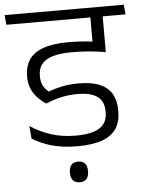

<svg xmlns="http://www.w3.org/2000/svg" viewBox="-72 -675 673 895"><g transform="rotate(-5 265.0 -227.0)"><path d="M323.5 -585H536.5L532 -630.5H319ZM438 -600.5H382V-481H438ZM545.5 -585 541 -630.5H-16.5L-12 -585ZM381 -601.5V-435.5Q385 -433.5 392.8 -431.2Q400.5 -429 409.5 -426.5Q418.5 -424 426.5 -422Q434.5 -420 438.5 -418.5V-601.5ZM53.5 -105.5 58.5 -46.5Q96 -22 148.5 -7Q201 8 268.5 8Q340 8 385.2 -8.5Q430.5 -25 451.5 -57.2Q472.5 -89.5 472.5 -137V-143.5Q472.5 -186.5 455.2 -218Q438 -249.5 399.8 -266.5Q361.5 -283.5 299 -283.5Q257 -283.5 222.2 -276.2Q187.5 -269 157.5 -257.5Q140.5 -271.5 131.5 -289.5Q122.5 -307.5 122.5 -331.5V-334.5Q122.5 -366 138 -387.2Q153.5 -408.5 188.5 -419.8Q223.5 -431 281 -431Q321 -431 359.8 -427.8Q398.5 -424.5 438.5 -417.5V-463Q396 -471 355.2 -475Q314.5 -479 269 -479Q194 -479 148.8 -462Q103.5 -445 83.2 -413.2Q63 -381.5 63 -337V-333Q63 -292.5 83 -260.2Q103 -228 141 -203Q176.5 -218 212.2 -226.2Q248 -234.5 290.5 -234.5Q336 -234.5 362.8 -223.2Q389.5 -212 401.5 -191.8Q413.5 -171.5 413.5 -143V-138Q413.5 -106 397.8 -84.5Q382 -63 349.2 -52.5Q316.5 -42 264.5 -42Q203 -42 150.8 -58.8Q98.5 -75.5 53.5 -105.5ZM265.5 176Q286.5 176 297 163.8Q307.5 151.5 307.5 130Q307.5 129.5 307.5 128Q307.5 126.5 307.5 126Q307.5 104 297 91.8Q286.5 79.5 265.5 79.5Q243.5 79.5 233.2 91.8Q223 104 223 126Q223 126.5 223 128Q223 129.5 223 130Q223 151.5 233.2 163.8Q243.5 176 265.5 176Z"/></g></svg>

Font: Anek Devanagari Light
Style: Regular
Weight: 300
Designer: Kailash Malviya (Devanagari) & Yesha Goshar (Latin)
Foundry: Ek Type
Version: Version 1.003